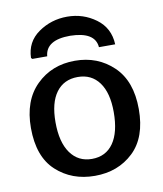

<svg xmlns="http://www.w3.org/2000/svg" viewBox="-79 -741 694 815"><g transform="rotate(-10 268.5 -333.0)"><path d="M89 -525 84 -530Q86 -599 141 -637.5Q196 -676 265 -676Q334 -676 388.5 -636Q443 -596 446 -525H376Q371 -592 264 -594Q159 -594 153 -525ZM32 -237Q32 -355 98.5 -420.5Q165 -486 265 -486Q363 -486 430 -422Q497 -358 497 -237Q497 -115 431 -52.5Q365 10 265 10Q166 10 99 -51.5Q32 -113 32 -237ZM139 -243Q139 -157 172.5 -110Q206 -63 265 -63Q325 -63 357.5 -109.5Q390 -156 390 -243Q390 -326 357 -371Q324 -416 265 -416Q205 -416 172 -371.5Q139 -327 139 -243Z"/></g></svg>

Font: Coval
Style: Medium
Weight: 500
Foundry: Context Ltd
Version: Version 001.000